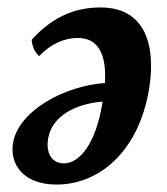

<svg xmlns="http://www.w3.org/2000/svg" viewBox="-20 -487 448 516"><path d="M250 -467C170 -467 112 -432 65 -380C67 -361 73 -348 85 -336C116 -369 153 -385 189 -385C251 -385 266 -330 262 -264C152 -256 34 -190 16 -108C3 -47 42 9 132 9C242 9 346 -73 378 -233C400 -344 383 -467 250 -467ZM152 -48C118 -48 102 -77 110 -118C121 -174 181 -208 256 -214C256 -213 255 -211 255 -209C237 -99 193 -48 152 -48Z"/></svg>

Font: Vollkorn Semibold
Style: Italic
Weight: 600
Italic angle: -11°
Designer: Friedrich Althausen
Foundry: Friedrich Althausen
Version: Version 4.015;PS 004.015;hotconv 1.0.88;makeotf.lib2.5.64775